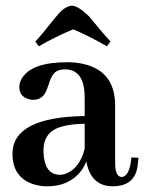

<svg xmlns="http://www.w3.org/2000/svg" viewBox="-20 -653 518 683"><path d="M379.9 9.8Q449.2 9.8 465.8 -44.9Q470.7 -64.5 472.7 -91.8L447.3 -92.8Q441.4 -24.4 412.1 -23.4Q389.6 -25.4 389.6 -72.3V-277.3Q389.6 -403.3 270.5 -426.8Q246.1 -431.6 218.8 -431.6Q95.7 -431.6 59.6 -377Q48.8 -361.3 48.8 -343.8Q48.8 -310.5 80.1 -300.8Q88.9 -297.9 97.7 -297.9Q132.8 -297.9 146.5 -334Q148.4 -338.9 152.3 -350.6Q164.1 -390.6 182.6 -400.4Q195.3 -406.2 210.9 -406.2Q269.5 -406.2 279.3 -336.9Q281.2 -321.3 281.2 -302.7V-240.2Q25.4 -236.3 24.4 -106.4Q24.4 -22.5 97.7 2Q121.1 9.8 148.4 9.8Q225.6 9.8 268.6 -44.9Q280.3 -61.5 287.1 -79.1Q302.7 8.8 379.9 9.8ZM193.4 -31.2Q138.7 -31.2 134.8 -109.4Q134.8 -114.3 134.8 -119.1Q134.8 -185.5 201.2 -203.1Q232.4 -211.9 281.2 -212.9V-124Q264.6 -57.6 218.8 -37.1Q205.1 -31.2 193.4 -31.2ZM360.4 -488.3 373 -505.9Q352.5 -526.4 296.9 -594.7Q260.7 -629.9 238.3 -632.8Q211.9 -632.8 184.6 -599.6Q178.7 -592.8 165 -576.2Q130.9 -532.2 105.5 -504.9L118.2 -488.3Q172.9 -520.5 240.2 -548.8Q297.9 -524.4 360.4 -488.3Z"/></svg>

Font: Abhaya Libre
Style: Bold
Weight: 700
Designer: Pushpananda Ekanayake, Sol Matas, Pathum Egodawatta
Foundry: Mooniak
Version: Version 1.050 ; ttfautohint (v1.6)